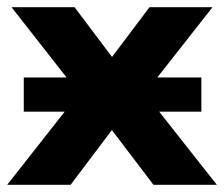

<svg xmlns="http://www.w3.org/2000/svg" viewBox="-21 -513 622 533"><path d="M-1 0 227 -290 228 -216 11 -493H186L311 -327H269L394 -493H569L352 -217L353 -289L581 0H405L269 -179H310L175 0ZM45 -203V-298H538V-203Z"/></svg>

Font: Nunito Sans 11pt ExtraBold
Style: Regular
Weight: 800
Version: Version 3.101;gftools[0.9.27]